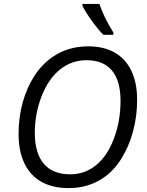

<svg xmlns="http://www.w3.org/2000/svg" viewBox="-20 -964 760 994"><path d="M76.2 -271Q76.2 -356 97.2 -432.6Q118.2 -509.3 157.5 -570.1Q196.8 -630.9 250.5 -668Q330.6 -724.1 436.5 -724.1Q517.6 -724.1 574.2 -691.7Q630.9 -659.2 660.4 -596.9Q689.9 -534.7 689.9 -446.3Q689.9 -362.8 668.9 -284.4Q647.9 -206.1 609.1 -143.8Q570.3 -81.5 518.1 -45.4Q439.5 9.8 335 9.8Q252.4 9.8 194.6 -22.7Q136.7 -55.2 106.4 -118.2Q76.2 -181.2 76.2 -271ZM569.3 -245.6Q604 -335.9 604 -441.9Q604 -545.4 559.6 -598.9Q515.1 -652.3 427.7 -652.3Q351.1 -652.3 291.3 -604.7Q231.4 -557.1 195.8 -466.8Q160.2 -375.5 160.2 -276.4Q160.2 -170.9 206.8 -116.2Q253.4 -61.5 343.8 -61.5Q418.5 -61.5 476.8 -108.4Q535.2 -155.3 569.3 -245.6ZM406.7 -933.6V-943.8H494.6Q517.1 -875 566.9 -795.9V-783.7H515.1Q487.8 -811 455.8 -855.5Q423.8 -899.9 406.7 -933.6Z"/></svg>

Font: Viking Open Sans
Style: Italic
Weight: 400
Italic angle: -12°
Foundry: Ascender Corporation
Version: Version 2.000